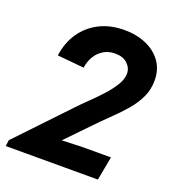

<svg xmlns="http://www.w3.org/2000/svg" viewBox="-133 -831 846 934"><g transform="rotate(20 290.5 -364.0)"><path d="M2 0 6.3 -31.7 252 -290.5Q274.9 -314.9 306.2 -345Q337.4 -375 366.9 -407.2Q396.5 -439.5 416.3 -471.7Q436 -503.9 436 -532.2Q436 -561.5 413.1 -583.3Q390.1 -605 349.1 -605Q315.9 -605 290 -589.6Q264.2 -574.2 248.3 -547.9Q232.4 -521.5 227.5 -487.8L89.4 -501Q98.6 -568.8 133.3 -619.9Q168 -670.9 224.1 -699.5Q280.3 -728 353 -728Q416 -728 465.8 -706.3Q515.6 -684.6 544.7 -644Q573.7 -603.5 573.7 -546.4Q573.7 -499.5 554.7 -459.2Q535.6 -418.9 504.2 -382.3Q472.7 -345.7 435.1 -309.8Q397.5 -273.9 360.4 -234.9L252 -122.6L248.5 -119.1L351.6 -123H502L479 0Z"/></g></svg>

Font: Reddit Sans
Style: Bold Italic
Weight: 700
Italic angle: -11.25°
Designer: Stephen Hutchings
Version: Version 1.013